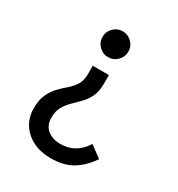

<svg xmlns="http://www.w3.org/2000/svg" viewBox="-164 -669 828 894"><g transform="rotate(30 250.0 -222.0)"><path d="M236 -562Q265 -562 285.5 -541.5Q306 -521 306 -492Q306 -464 285.5 -443.5Q265 -423 236 -423Q208 -423 187.5 -443.5Q167 -464 167 -492Q167 -521 187.5 -541.5Q208 -562 236 -562ZM282 -353V-306Q282 -264 268.5 -236.5Q255 -209 235 -188.5Q215 -168 195.5 -149Q176 -130 162.5 -106.5Q149 -83 149 -48Q149 -6 176.5 16Q204 38 246 38Q329 38 376 -37L438 9Q404 60 357.5 89Q311 118 240 118Q184 118 142.5 96.5Q101 75 78.5 38.5Q56 2 56 -44Q56 -90 70 -120Q84 -150 104.5 -171Q125 -192 146 -210Q167 -228 181 -250.5Q195 -273 195 -306V-353Z"/></g></svg>

Font: Inconsolata SemiBold
Style: Regular
Weight: 600
Monospace: yes
Designer: Raph Levien, Cyreal, Brenton Simpson
Foundry: Raph Levien, Cyreal, Google
Version: Version 3.100; ttfautohint (v1.8.4.7-5d5b)